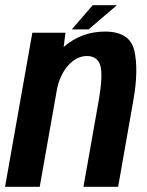

<svg xmlns="http://www.w3.org/2000/svg" viewBox="-40 -722 570 742"><path d="M-20.5 0 85 -595.5H213L206 -540.5Q274.5 -600 365.5 -600Q462 -600 479 -526.5Q496 -453 476 -338L416.5 0H282.5L341.5 -333.5Q359 -435 347.2 -470.2Q335.5 -505.5 296 -505.5Q256 -505.5 222.5 -468Q193 -434 181 -381.5L113.5 0ZM237.5 -608.5 318.5 -702H412L302.5 -608.5Z"/></svg>

Font: Anybody SemiBold
Style: Italic
Weight: 600
Italic angle: -10°
Designer: Tyler Finck
Foundry: Etcetera Type Company
Version: Version 1.010; ttfautohint (v1.8.3) -l 8 -r 50 -G 200 -x 14 